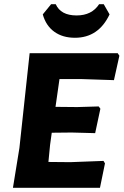

<svg xmlns="http://www.w3.org/2000/svg" viewBox="-20 -900 592 920"><path d="M477 -880 505 -831Q452 -719 339 -719Q280 -719 240 -748Q200 -777 185 -831L225 -880H247Q271 -826 347 -826Q420 -826 455 -880ZM476 -129 483 -117 459 0H42L73 -191L122 -645H544L552 -633L526 -516L374 -521H265L246 -388L350 -387L453 -390L461 -379L436 -262L324 -265L228 -264L220 -206L212 -124L317 -123Z"/></svg>

Font: Alegreya Sans SC ExtraBold
Style: Italic
Weight: 800
Italic angle: -7°
Designer: Juan Pablo del Peral
Foundry: Huerta Tipografica
Version: Version 2.007